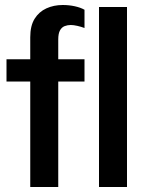

<svg xmlns="http://www.w3.org/2000/svg" viewBox="-20 -748 640 768"><path d="M101 0V-422H6V-511H101V-599Q101 -645 118.5 -673Q136 -701 165.5 -714.5Q195 -728 231 -728Q256 -728 279 -723Q302 -718 318 -709V-636Q305 -641 289.5 -644.5Q274 -648 263 -648Q250 -648 238.5 -643.5Q227 -639 220 -626.5Q213 -614 213 -590V-511H318V-422H213V0ZM376 0V-720H488V0Z"/></svg>

Font: Chivo Mono Medium
Style: Regular
Weight: 500
Monospace: yes
Designer: Hector Gatti
Foundry: Omnibus-Type
Version: Version 1.008